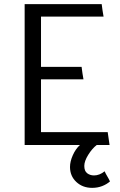

<svg xmlns="http://www.w3.org/2000/svg" viewBox="-20 -700 578 927"><path d="M99 0V-680H471Q473 -665 475 -650Q477 -635 480 -620H178V-377H374Q376 -362 378 -347Q380 -332 383 -317H178V-62H500L509 0H447Q425 17 406 47.5Q387 78 387 101Q387 126 401 136.5Q415 147 434 147Q447 147 460 142Q473 137 485 127Q491 140 498 151.5Q505 163 511 176Q495 190 473 198.5Q451 207 425 207Q379 207 348.5 178.5Q318 150 318 106Q318 80 331.5 49.5Q345 19 366 0Z"/></svg>

Font: Palanquin
Style: Regular
Weight: 400
Designer: Pria Ravichandran
Version: Version 1.0.4